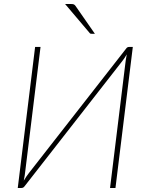

<svg xmlns="http://www.w3.org/2000/svg" viewBox="-20 -937 738 957"><path d="M68.5 0ZM608.5 -694.5Q614 -703 623 -703H642L555.5 0H528.5L604 -614.5Q606.5 -639.5 612 -666Q605 -654.5 599 -645.5Q593 -636.5 586 -628L102 -8Q99 -4 95.2 -2Q91.5 0 85.5 0H68.5L155 -703H182L106.5 -88.5Q105 -75.5 103.2 -62.8Q101.5 -50 98.5 -36.5Q105.5 -48 111.5 -57.2Q117.5 -66.5 124.5 -75ZM334 -917Q343 -917 347.5 -915.2Q352 -913.5 356 -908L453 -768.5H437.5Q434 -768.5 431.2 -769.2Q428.5 -770 426.5 -773L304.5 -917Z"/></svg>

Font: Lato Thin
Style: Italic
Weight: 200
Italic angle: -7°
Designer: Lukasz Dziedzic
Foundry: tyPoland Lukasz Dziedzic
Version: Version 2.007; 2014-02-27